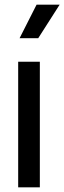

<svg xmlns="http://www.w3.org/2000/svg" viewBox="-20 -804 276 824"><path d="M58 0H151V-539H58ZM64 -640H144L236 -784H137Z"/></svg>

Font: Plus Jakarta Sans Medium
Style: Regular
Weight: 500
Designer: Gumpita Rahayu
Foundry: Tokotype
Version: Version 2.004; ttfautohint (v1.8.3)